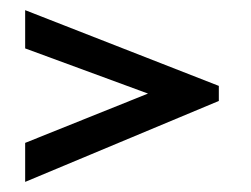

<svg xmlns="http://www.w3.org/2000/svg" viewBox="-20 -546 496 380"><path d="M413.1 -346.2V-376L29.8 -525.9V-450.2L272.9 -360.8L29.8 -263.2V-186Z"/></svg>

Font: SimahzazaarabicW05-SemiBold
Style: Regular
Weight: 600
Designer: Ahmed zaza
Foundry: Ahmed zaza
Version: Version 1.001